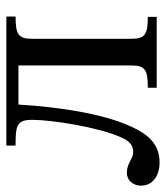

<svg xmlns="http://www.w3.org/2000/svg" viewBox="10 -534 522 604"><g transform="rotate(-90 271.0 -232.0)"><path d="M521 -473H115V-444C178 -444 196 -441 196 -391C196 -333 174 -186 141 -112C127 -80 112 -74 94 -74C73 -74 60 -94 29 -94C9 -94 -11 -78 -11 -49C-11 -16 16 9 62 9C117 9 150 -24 176 -83C217 -174 237 -315 244 -435H367V-79C367 -37 354 -28 297 -28V0H520V-28C463 -28 451 -38 451 -80V-393C451 -436 466 -444 521 -444Z"/></g></svg>

Font: STIX Two Math
Style: Regular
Weight: 400
Designer: Ross Mills, John Hudson & Paul Hanslow, Tiro Typeworks Ltd; with portions MicroPress Inc., with additions and correction
Foundry: Tiro Typeworks Ltd
Version: Version 2.02 b142